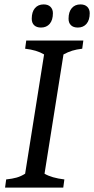

<svg xmlns="http://www.w3.org/2000/svg" viewBox="-20 -851 427 871"><path d="M94 -63 180 -604Q147 -624 94 -630L99 -667H358L353 -630Q327 -627 307.5 -621Q288 -615 268 -604L182 -63Q214 -44 272 -37L267 0H3L8 -37Q36 -40 55.5 -45.5Q75 -51 94 -63ZM124 -766Q124 -797 138.5 -814Q153 -831 178 -831Q198 -831 209 -820Q220 -809 220 -791Q220 -760 205.5 -743Q191 -726 166 -726Q146 -726 135 -736.5Q124 -747 124 -766ZM291 -766Q291 -797 305.5 -814Q320 -831 345 -831Q365 -831 376 -820Q387 -809 387 -791Q387 -760 372.5 -743Q358 -726 333 -726Q313 -726 302 -736.5Q291 -747 291 -766Z"/></svg>

Font: Caladea
Style: Italic
Weight: 400
Italic angle: -9°
Designer: Carolina Giovagnoli and Andres Torresi
Foundry: Carolina Giovagnoli & Andres Torresi
Version: Version 1.001